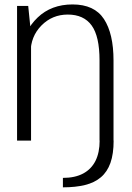

<svg xmlns="http://www.w3.org/2000/svg" viewBox="-20 -618 580 844"><path d="M256.5 205.5Q312 205.5 353.8 195.2Q395.5 185 423.5 161.2Q451.5 137.5 465.5 98Q479.5 58.5 479.5 0H418Q418 52.5 399.8 89Q381.5 125.5 345.5 144.8Q309.5 164 256.5 164ZM55 0H116.5V-469L104 -592H55ZM417.5 0H479V-352Q479 -470 437 -534.2Q395 -598.5 299 -598.5Q205.5 -598.5 145.5 -541Q85.5 -483.5 85.5 -414L114.5 -386Q114.5 -457.5 162 -505.8Q209.5 -554 278 -554Q348 -554 382.8 -506.2Q417.5 -458.5 417.5 -352.5Z"/></svg>

Font: Anybody UltraCondensed Thin Light
Style: Regular
Weight: 300
Version: Version 1.111